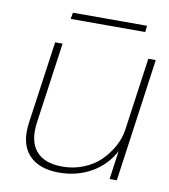

<svg xmlns="http://www.w3.org/2000/svg" viewBox="-75 -693 677 767"><g transform="rotate(10 264.0 -309.5)"><path d="M214.8 9.8Q131.8 9.8 91.1 -35.9Q50.3 -81.5 63 -168L109.9 -500H140.1L94.2 -173.8Q83 -96.7 116.7 -56.4Q150.4 -16.1 224.1 -16.1Q270.5 -16.1 311 -33Q351.6 -49.8 378.7 -77.1Q405.8 -104.5 423.1 -136.2Q440.4 -168 445.8 -200.2L487.8 -500H518.1L448.2 0H418.9L435.1 -116.2Q404.8 -57.6 346.4 -23.9Q288.1 9.8 214.8 9.8ZM154.8 -603 159.2 -628.9H460L457 -603Z"/></g></svg>

Font: Human Sans ExtraLight
Style: Italic
Weight: 200
Italic angle: -8°
Designer: Tim Radville
Foundry: Continuum
Version: Version 1.000;FEAKit 1.0